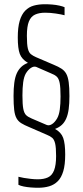

<svg xmlns="http://www.w3.org/2000/svg" viewBox="-20 -716 391 907"><path d="M160 171Q143 171 125 169.5Q107 168 92 165Q77 162 67 157V119Q78 122 93 124.5Q108 127 125.5 129Q143 131 159 131Q187 131 206.5 122Q226 113 235.5 88.5Q245 64 245 21Q245 -19 240.5 -38Q236 -57 226.5 -65Q217 -73 202 -79L117 -116Q95 -125 80.5 -134Q66 -143 58 -157.5Q50 -172 47 -197Q44 -222 44 -263Q44 -298 47.5 -324.5Q51 -351 59 -369Q67 -387 80 -399.5Q93 -412 112 -419Q83 -436 73.5 -461.5Q64 -487 64 -539Q64 -587 73 -617.5Q82 -648 99 -665.5Q116 -683 139.5 -689.5Q163 -696 192 -696Q209 -696 227 -694.5Q245 -693 260.5 -689.5Q276 -686 285 -682V-644Q270 -648 244 -652Q218 -656 193 -656Q165 -656 145.5 -647Q126 -638 116.5 -614.5Q107 -591 107 -547Q107 -506 111.5 -487Q116 -468 126 -460Q136 -452 150 -446L234 -410Q256 -401 270.5 -391.5Q285 -382 293 -367.5Q301 -353 304.5 -328Q308 -303 308 -262Q308 -227 304.5 -201Q301 -175 293 -156.5Q285 -138 272 -126Q259 -114 240 -107Q269 -91 278.5 -64.5Q288 -38 288 14Q288 62 279 92.5Q270 123 253 140Q236 157 212.5 164Q189 171 160 171ZM86 -265Q86 -223 90 -202Q94 -181 103.5 -172Q113 -163 130 -156L200 -126Q212 -121 225.5 -129.5Q239 -138 250 -157Q259 -173 262.5 -199Q266 -225 266 -260Q266 -303 262 -323.5Q258 -344 249 -353Q240 -362 222 -369L151 -400Q140 -404 126.5 -395.5Q113 -387 102 -369Q93 -353 89.5 -327Q86 -301 86 -265Z"/></svg>

Font: Saira UltraCondensed ExtraLight
Style: Regular
Weight: 250
Width: 1
Designer: Hector Gatti with collaboration of the Omnibus-Type team
Foundry: Omnibus-Type
Version: Version 1.101